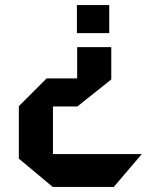

<svg xmlns="http://www.w3.org/2000/svg" viewBox="-20 -534 582 754"><path d="M188 200V71H536V72L427 200ZM54 -116V-117L163 -226H283V-116ZM187 200 54 89V-116H188V200ZM283 -116V-349H417V-222L284 -116ZM282 -404V-514H409V-404Z"/></svg>

Font: Foldit SemiBold
Style: Regular
Weight: 600
Version: Version 1.003